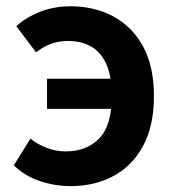

<svg xmlns="http://www.w3.org/2000/svg" viewBox="-20 -594 567 627"><path d="M210.5 13.8Q160.2 13.8 110.9 -2.4Q61.6 -18.6 25.1 -53.9L79.4 -141.3Q102.2 -122.9 132.3 -111.2Q162.5 -99.6 194.9 -99.6Q263 -99.6 304.1 -141.9Q345.1 -184.2 345.1 -279.9Q345.1 -344.1 327.6 -383.8Q310.1 -423.5 278.1 -441.8Q246.2 -460.2 202.3 -460.2Q170.5 -460.2 144.8 -450.2Q119.1 -440.2 97.8 -423L33.4 -508.3Q63.3 -536.4 109.6 -555Q155.9 -573.5 211.3 -573.5Q286.9 -573.5 348.5 -541.2Q410 -508.9 446.4 -443.9Q482.7 -378.8 482.7 -279.9Q482.7 -182.5 447.1 -117.1Q411.6 -51.7 350.1 -19Q288.6 13.8 210.5 13.8ZM133.6 -238.4V-336.9H423.2V-238.4Z"/></svg>

Font: Noto Sans KR Thin
Style: Regular
Weight: 100
Designer: Ryoko NISHIZUKA 西塚涼子 (kana, bopomofo & ideographs); Paul D. Hunt (Latin, Greek & Cyrillic); Sandoll Communications 산돌커뮤니
Foundry: Adobe
Version: Version 2.004-H2;hotconv 1.0.118;makeotfexe 2.5.65603